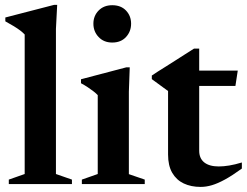

<svg xmlns="http://www.w3.org/2000/svg" viewBox="-20 -742 995 774"><path d="M205.5 -40.5 270 -18V0H15.5V-18L79.5 -40.5V-603Q72.5 -610.5 61.8 -618.8Q51 -627 36 -636.2Q21 -645.5 1.5 -656V-671.5L198.5 -722.5H210.5L205.5 -625.5Z M432.5 -570.5Q398.5 -570.5 377.5 -592.8Q356.5 -615 356.5 -646.5Q356.5 -678 377.5 -699.5Q398.5 -721 432.5 -721Q467.5 -721 488 -699.5Q508.5 -678 508.5 -646.5Q508.5 -615 488 -592.8Q467.5 -570.5 432.5 -570.5ZM503 -470.5 499.5 -372.5V-40L563.5 -18V0H310V-18L374 -40.5V-358.5Q367.5 -365.5 357.2 -373.5Q347 -381.5 334.2 -390Q321.5 -398.5 306.5 -406.5V-422.5L489 -470.5Z M783 -134.5Q783 -103.5 803.5 -87.2Q824 -71 862 -71Q881.5 -71 904.2 -74.8Q927 -78.5 955 -87V-62.5Q916.5 -34.5 887.2 -18.5Q858 -2.5 834.5 4.5Q811 11.5 789 11.5Q750 11.5 720.5 -2.5Q691 -16.5 674.2 -45.5Q657.5 -74.5 657.5 -119V-375L592 -423V-437.5Q602.5 -445 617.8 -454.5Q633 -464 650.8 -475.2Q668.5 -486.5 687.5 -498.5Q706.5 -510.5 725.5 -522.8Q744.5 -535 762 -546H783V-444ZM733.5 -395.5V-457.5H938.5L929 -395.5Z"/></svg>

Font: Newsreader 36pt SemiBold
Style: Regular
Weight: 600
Designer: Hugues Gentile
Foundry: Production Type
Version: Version 1.003